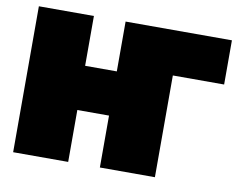

<svg xmlns="http://www.w3.org/2000/svg" viewBox="-76 -803 1139 907"><g transform="rotate(10 493.0 -350.0)"><path d="M304 0H40V-700H304V-461H456V-700H966V-488H720V0H456V-249H304Z"/></g></svg>

Font: Golos Text Black
Style: Regular
Weight: 900
Designer: A.Korolkova, Vitaly Kuzmin
Foundry: ParaType Ltd
Version: Version 2.004